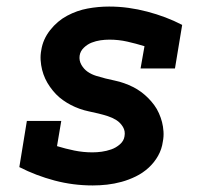

<svg xmlns="http://www.w3.org/2000/svg" viewBox="-20 -558 640 586"><path d="M263 8Q203 8 146.5 -7Q90 -22 39 -48L62 -189H167L154 -112Q180 -104 207 -98.5Q234 -93 262 -93Q276 -93 290.5 -95Q305 -97 319.5 -102Q334 -107 346 -117.5Q358 -128 360 -142Q363 -158 355 -171Q347 -184 335 -191.5Q323 -199 309 -203.5Q295 -208 280.5 -211.5Q266 -215 251.5 -218Q237 -221 223 -226Q209 -231 196.5 -237.5Q184 -244 172 -252.5Q160 -261 150.5 -271Q141 -281 132.5 -293Q124 -305 118 -318Q112 -331 108.5 -345Q105 -359 104 -374.5Q103 -390 106 -405Q111 -438 133 -466Q155 -494 185 -510Q215 -526 247.5 -532Q280 -538 313 -538Q343 -538 372 -534Q401 -530 429.5 -522.5Q458 -515 484.5 -505Q511 -495 536 -482L514 -349H409L421 -417Q395 -425 368.5 -431Q342 -437 314 -437Q300 -437 286.5 -435Q273 -433 260 -428Q247 -423 236 -412.5Q225 -402 223 -388Q221 -373 228.5 -360Q236 -347 247.5 -339Q259 -331 273.5 -326.5Q288 -322 302 -318.5Q316 -315 330.5 -312Q345 -309 359 -304Q373 -299 386 -292.5Q399 -286 410.5 -277.5Q422 -269 432 -259Q442 -249 450.5 -237.5Q459 -226 465 -212.5Q471 -199 474.5 -185.5Q478 -172 479 -156.5Q480 -141 477 -126Q474 -103 462.5 -82.5Q451 -62 433.5 -46Q416 -30 394.5 -19.5Q373 -9 351 -3Q329 3 307 5.5Q285 8 263 8Z"/></svg>

Font: Iosevka Slab Extended
Style: Bold Italic
Weight: 700
Width: 7
Italic angle: -9°
Monospace: yes
Designer: Belleve Invis
Foundry: Belleve Invis
Version: Version 11.1.0; ttfautohint (v1.8.3)